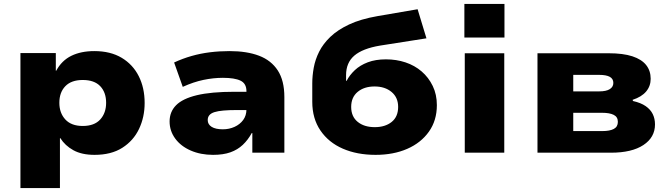

<svg xmlns="http://www.w3.org/2000/svg" viewBox="-20 -777 3410 977"><path d="M84 180V-507H264V-417H266Q294 -469 343 -493Q392 -517 460 -517Q542 -517 599 -483Q656 -449 686 -389.5Q716 -330 716 -253Q716 -181 687.5 -121Q659 -61 602.5 -25Q546 11 461 11Q396 11 353.5 -12.5Q311 -36 287 -74H285V180ZM401 -136Q460 -136 490 -169Q520 -202 520 -254Q520 -307 490 -338.5Q460 -370 401 -370Q343 -370 312.5 -338.5Q282 -307 282 -254Q282 -202 312.5 -169Q343 -136 401 -136Z M1064 11Q1001 11 950.5 -11Q900 -33 871.5 -72Q843 -111 843 -159Q843 -208 876 -241.5Q909 -275 981.5 -292.5Q1054 -310 1173 -310H1258V-217H1184Q1145 -217 1117 -214.5Q1089 -212 1071.5 -206.5Q1054 -201 1045.5 -191Q1037 -181 1037 -166Q1037 -144 1057 -131.5Q1077 -119 1114 -119Q1146 -119 1173.5 -131.5Q1201 -144 1217.5 -166.5Q1234 -189 1234 -220V-313Q1234 -352 1204 -366.5Q1174 -381 1114 -381Q1066 -381 1015.5 -370.5Q965 -360 910 -335L866 -459Q909 -479 954.5 -492Q1000 -505 1048.5 -511Q1097 -517 1148 -517Q1236 -517 1298 -493.5Q1360 -470 1393.5 -418.5Q1427 -367 1427 -283V0H1264V-100H1261Q1242 -65 1215.5 -40Q1189 -15 1152.5 -2Q1116 11 1064 11Z M1891 11Q1797 11 1724.5 -20.5Q1652 -52 1610.5 -113Q1569 -174 1569 -259V-353Q1569 -391 1576.5 -432.5Q1584 -474 1604 -514Q1624 -554 1661 -589.5Q1698 -625 1756.5 -652.5Q1815 -680 1901 -695L2105 -730L2150 -582L1914 -545Q1825 -530 1783 -494Q1741 -458 1741 -395V-366H1744Q1759 -395 1785.5 -420Q1812 -445 1851.5 -460Q1891 -475 1944 -475Q1997 -475 2043.5 -459.5Q2090 -444 2125.5 -413.5Q2161 -383 2182 -339.5Q2203 -296 2203 -242Q2203 -164 2162.5 -107Q2122 -50 2052 -19.5Q1982 11 1891 11ZM1887 -130Q1940 -130 1973 -156.5Q2006 -183 2006 -233Q2006 -281 1972.5 -309Q1939 -337 1886 -337Q1833 -337 1800 -309.5Q1767 -282 1767 -233Q1767 -184 1800 -157Q1833 -130 1887 -130Z M2343 -586V-757H2547V-586ZM2345 0V-506H2546V0Z M2715 0V-506H3077Q3151 -506 3198 -490.5Q3245 -475 3268 -446Q3291 -417 3291 -376Q3291 -339 3268 -311.5Q3245 -284 3199 -269L3201 -263Q3241 -254 3265.5 -237Q3290 -220 3301.5 -196.5Q3313 -173 3313 -144Q3313 -78 3254 -39Q3195 0 3089 0ZM2897 -110H3045Q3083 -110 3103.5 -121Q3124 -132 3124 -157Q3124 -182 3103 -192.5Q3082 -203 3045 -203H2897ZM2897 -312H3029Q3065 -312 3083 -323.5Q3101 -335 3101 -355Q3101 -376 3083 -386Q3065 -396 3029 -396H2897Z"/></svg>

Font: Nunito Sans 7pt SemiExpanded Black
Style: Regular
Weight: 900
Width: 6
Designer: Vernon Adams
Foundry: Vernon Adams
Version: Version 3.101;gftools[0.9.27]